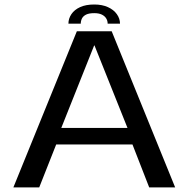

<svg xmlns="http://www.w3.org/2000/svg" viewBox="-20 -812 817 832"><path d="M38 0H150L223.5 -186H554L626.5 0H739L464 -676.5H313ZM245.5 -257.5 388 -615H389.5L532.5 -257.5ZM388.5 -792.5Q352 -792.5 327.2 -781.2Q302.5 -770 289.5 -750.8Q276.5 -731.5 276.5 -709.5H330Q330 -721.5 335.2 -732Q340.5 -742.5 353.2 -748.8Q366 -755 388.5 -755Q408.5 -755 421.2 -748.8Q434 -742.5 440.2 -732.2Q446.5 -722 446.5 -709.5H500Q500 -731.5 486.2 -750.8Q472.5 -770 447.5 -781.2Q422.5 -792.5 388.5 -792.5Z"/></svg>

Font: Anybody SemiExpanded
Style: Regular
Weight: 400
Width: 6
Designer: Tyler Finck
Foundry: Etcetera Type Company
Version: Version 1.113;gftools[0.9.25]